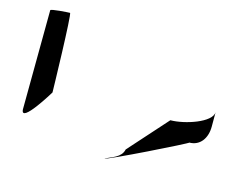

<svg xmlns="http://www.w3.org/2000/svg" viewBox="-97 -884 1371 1047"><g transform="rotate(15 588.0 -361.0)"><path d="M66 -145C71 -65 198 -276 198 -276C198 -284 188 -720 178 -720C167 -720 70 -714 70 -706ZM566 -2C566 9 1000 -205 989 -205C1049 -205 1085 -254 1085 -321V-403C1085 -344 938 -296 858 -296L664 -79C654 -31 601 -20 566 -2Z"/></g></svg>

Font: Ampere
Style: SuExt
Weight: 400
Version: Version 1